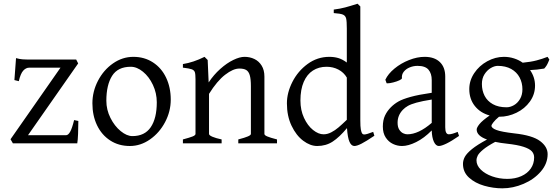

<svg xmlns="http://www.w3.org/2000/svg" viewBox="-20 -777 3003 1041"><path d="M49.8 0 37.1 -22 308.1 -410.2H139.2Q120.6 -410.2 106 -394Q91.3 -377.9 82 -336.9L58.1 -342.8L66.9 -461.9Q86.4 -456.5 102.1 -455.3Q117.7 -454.1 152.8 -454.1H393.1L403.8 -433.1L131.8 -43.9H337.9Q350.1 -43.9 360.6 -63Q371.1 -82 381.8 -126L404.8 -121.1Q404.8 -87.4 403.3 -51.8Q401.9 -16.1 398.9 0Z M481 -216.8Q481 -280.8 511.2 -339.1Q541.5 -397.5 592.5 -433.1Q643.6 -468.8 703.1 -468.8Q763.2 -468.8 809.3 -438.7Q855.5 -408.7 880.6 -356Q905.8 -303.2 905.8 -236.8Q905.8 -172.9 875 -114.7Q844.2 -56.6 793.2 -21Q742.2 14.6 684.1 14.6Q623.5 14.6 577.4 -15.4Q531.2 -45.4 506.1 -97.9Q481 -150.4 481 -216.8ZM556.6 -231Q556.6 -181.6 578.9 -137.5Q601.1 -93.3 634.3 -66.2Q667.5 -39.1 697.8 -39.1Q764.6 -39.1 797.4 -87.4Q830.1 -135.7 830.1 -222.2Q830.1 -272 809.1 -316.7Q788.1 -361.3 755.1 -388.2Q722.2 -415 689 -415Q618.7 -415 587.6 -365.5Q556.6 -315.9 556.6 -231Z M1272 -21Q1307.6 -30.3 1324 -37.4Q1340.3 -44.4 1340.3 -50.8V-309.1Q1340.3 -348.6 1334.2 -369.1Q1328.1 -389.6 1314.9 -397.5Q1301.8 -405.3 1277.8 -405.3Q1244.1 -405.3 1200.7 -371.8Q1157.2 -338.4 1113.3 -268.1V-50.8Q1113.3 -43.5 1131.6 -35.6Q1149.9 -27.8 1181.6 -21V0H971.7V-21Q1008.3 -30.8 1024.2 -37.1Q1040 -43.5 1040 -50.8V-347.2Q1040 -375 1036.4 -385.7Q1032.7 -396.5 1019.5 -401.4Q1006.3 -406.2 971.7 -410.2V-429.7Q1028.3 -438.5 1088.9 -468.8L1106 -451.7L1111.3 -330.1Q1138.7 -371.6 1174.3 -403.3Q1210 -435.1 1244.9 -451.9Q1279.8 -468.8 1305.7 -468.8Q1335 -468.8 1359.4 -457Q1383.8 -445.3 1398.7 -421.1Q1413.6 -397 1413.6 -361.8V-50.8Q1413.6 -43.9 1428.7 -37.4Q1443.8 -30.8 1481.9 -21V0H1272Z M1861.3 -82.5Q1820.3 -33.2 1783.7 -9.3Q1747.1 14.6 1699.7 14.6Q1662.1 14.6 1624 -13.9Q1585.9 -42.5 1560.8 -95.2Q1535.6 -147.9 1535.6 -216.8Q1535.6 -274.4 1565.4 -333Q1595.2 -391.6 1647.9 -430.2Q1700.7 -468.8 1765.6 -468.8Q1791.5 -468.8 1813.7 -462.4Q1835.9 -456.1 1860.4 -438V-622.1Q1860.4 -661.6 1856.7 -676.8Q1853 -691.9 1839.4 -697.8Q1825.7 -703.6 1789.6 -706.1V-725.1Q1824.2 -729.5 1851.6 -736.8Q1878.9 -744.1 1918.5 -756.8L1933.6 -742.2V-124Q1933.6 -91.3 1936.3 -75.2Q1939 -59.1 1944.8 -51.8Q1947.8 -47.9 1955.1 -47.9Q1967.3 -47.9 2003.4 -62L2009.8 -41Q1964.8 -10.7 1939.9 2Q1915 14.6 1901.4 14.6Q1884.8 14.6 1874.8 -8.3Q1864.7 -31.2 1861.3 -82.5ZM1750.5 -415Q1708.5 -415 1676.5 -394.5Q1644.5 -374 1626.7 -332.8Q1608.9 -291.5 1608.9 -231.9Q1608.9 -179.7 1628.4 -137.7Q1647.9 -95.7 1677.2 -72.3Q1706.5 -48.8 1734.4 -48.8Q1755.4 -48.8 1776.1 -59.6Q1796.9 -70.3 1815.4 -86.2Q1834 -102.1 1860.4 -127.4V-356.4Q1844.2 -384.3 1814.9 -399.7Q1785.6 -415 1750.5 -415Z M2320.8 -69.8Q2279.3 -27.8 2236.3 -6.6Q2193.4 14.6 2159.7 14.6Q2134.3 14.6 2110.6 3.4Q2086.9 -7.8 2071.3 -31.5Q2055.7 -55.2 2055.7 -90.8Q2055.7 -125.5 2067.4 -150.4Q2079.1 -175.3 2099.6 -195.8Q2117.7 -213.9 2140.4 -226.8Q2163.1 -239.7 2206.3 -251.7Q2249.5 -263.7 2320.8 -273.9V-342.8Q2320.8 -378.4 2303.2 -399.2Q2285.6 -419.9 2243.7 -419.9Q2221.7 -419.9 2201.4 -411.6Q2181.2 -403.3 2169.2 -388.2Q2157.2 -373 2159.2 -353.5Q2159.7 -348.1 2145.5 -341.6Q2131.3 -335 2112.1 -330.1Q2092.8 -325.2 2081.5 -325.2Q2077.6 -325.2 2076.2 -325.7L2069.3 -344.7Q2084 -376.5 2118.9 -405.3Q2153.8 -434.1 2197.8 -451.4Q2241.7 -468.8 2282.2 -468.8Q2335.4 -468.8 2364.7 -440.7Q2394 -412.6 2394 -362.3V-86.9Q2394 -48.8 2413.6 -48.8Q2429.7 -48.8 2461.4 -62L2468.8 -40Q2428.7 -12.2 2401.1 1.2Q2373.5 14.6 2359.4 14.6Q2343.3 14.6 2332.5 -8.3Q2321.8 -31.2 2320.8 -69.8ZM2320.8 -237.3Q2268.6 -229 2238 -220.5Q2207.5 -211.9 2191.7 -202.9Q2175.8 -193.8 2164.1 -181.6Q2135.7 -151.9 2135.7 -111.8Q2135.7 -87.9 2144.8 -74Q2153.8 -60.1 2165.8 -54.4Q2177.7 -48.8 2188.5 -48.8Q2249 -48.8 2320.8 -110.8Z M2685.5 -144Q2665 -127 2654.8 -113.5Q2644.5 -100.1 2644.5 -95.7Q2644.5 -82.5 2671.4 -72.3Q2698.2 -62 2769.5 -53.7Q2867.2 -43 2908.2 -12.2Q2949.2 18.6 2949.2 58.6Q2949.2 109.9 2912.6 152.6Q2876 195.3 2818.8 219.7Q2761.7 244.1 2703.6 244.1Q2654.3 244.1 2605 230Q2555.7 215.8 2522.9 186Q2490.2 156.2 2490.2 111.8Q2490.2 92.3 2500.2 73.5Q2510.3 54.7 2539.1 31.2Q2567.9 7.8 2620.6 -20.5Q2564.5 -40.5 2564.5 -74.7Q2564.5 -85.4 2579.6 -104.2Q2594.7 -123 2634.8 -150.9Q2584.5 -164.6 2554.4 -202.4Q2524.4 -240.2 2524.4 -293.9Q2524.4 -340.3 2551.3 -380.6Q2578.1 -420.9 2621.8 -444.8Q2665.5 -468.8 2712.4 -468.8Q2740.7 -468.8 2766.8 -460.4Q2793 -452.1 2814 -437Q2858.9 -441.4 2889.4 -449.5Q2919.9 -457.5 2948.7 -468.8L2958.5 -454.1Q2957 -450.7 2952.6 -439.9Q2948.2 -429.2 2942.9 -420.9Q2937.5 -412.6 2930.7 -405.3Q2891.1 -398.4 2854 -397Q2880.9 -358.4 2880.9 -313Q2880.9 -265.1 2853 -226.3Q2825.2 -187.5 2780.3 -165.8Q2735.4 -144 2687.5 -144ZM2592.8 -321.8Q2592.8 -286.1 2607.4 -257.6Q2622.1 -229 2652.1 -212.2Q2682.1 -195.3 2726.6 -195.3Q2746.6 -195.3 2766.6 -206.8Q2786.6 -218.3 2799.6 -240.5Q2812.5 -262.7 2812.5 -293Q2812.5 -328.1 2797.1 -357.2Q2781.7 -386.2 2751.5 -403.1Q2721.2 -419.9 2678.7 -419.9Q2661.1 -419.9 2641.1 -408.2Q2621.1 -396.5 2606.9 -374.3Q2592.8 -352.1 2592.8 -321.8ZM2563.5 92.8Q2563.5 119.6 2586.7 142.6Q2609.9 165.5 2648.2 179.2Q2686.5 192.9 2730.5 192.9Q2773.4 192.9 2806.6 178Q2839.8 163.1 2857.9 136.7Q2876 110.4 2876 76.7Q2876 57.1 2863.3 43.2Q2850.6 29.3 2818.1 18.8Q2785.6 8.3 2728.5 2Q2694.3 -1.5 2665 -7.8Q2621.6 15.6 2599.4 34.2Q2577.1 52.7 2570.3 66.2Q2563.5 79.6 2563.5 92.8Z"/></svg>

Font: David Libre
Style: Regular
Weight: 400
Version: Version 1.000